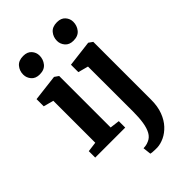

<svg xmlns="http://www.w3.org/2000/svg" viewBox="-305 -917 1267 1267"><g transform="rotate(-45 329.0 -283.0)"><path d="M38 0V-60L107.5 -69V-460.5L37 -479.5V-546.5L220.5 -568.5H222.5L250.5 -549V-68.5L318 -60V0ZM167 -646.5Q129 -646.5 109 -670Q89 -693.5 89 -723Q89 -758.5 110.8 -784.5Q132.5 -810.5 175.5 -810.5H176.5Q214.5 -810.5 234.5 -787.8Q254.5 -765 254.5 -736Q254.5 -700.5 232.8 -673.5Q211 -646.5 168 -646.5ZM374.5 243Q364 243 351.2 242.8Q338.5 242.5 328 241.5Q317.5 240.5 313.5 239L307 182Q314 182 328.2 180Q342.5 178 358.5 170.5Q385 159.5 400.5 131.8Q416 104 422.8 61.2Q429.5 18.5 429.5 -37.5L429 -458.5L358 -477.5V-546.5L539.5 -568.5H541.5L569 -549V-8.5Q569 53.5 551.2 100.2Q533.5 147 504.2 178.2Q475 209.5 440.8 225.5Q406.5 241.5 374.5 243ZM482 -646.5Q444 -646.5 424 -670Q404 -693.5 404 -723Q404 -758.5 425.8 -784.5Q447.5 -810.5 490.5 -810.5H491.5Q529.5 -810.5 549.5 -787.8Q569.5 -765 569.5 -736Q569.5 -700.5 547.8 -673.5Q526 -646.5 483 -646.5Z"/></g></svg>

Font: Merriweather Light 18pt
Style: Bold
Weight: 700
Version: Version 2.100